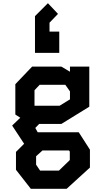

<svg xmlns="http://www.w3.org/2000/svg" viewBox="-20 -967 640 1202"><path d="M246 -25H412L417 -18V35L349 101H231L206 64V11ZM196 -402 228 -436H389L418 -395V-345L353 -305H196ZM364 -191 539 -299V-550H418V-518L364 -550H181L76 -440V-250L107 -230L56 -181L131 -67L80 -16V96L173 215H397L543 82V-30L473 -139H216L201 -166L225 -191ZM351 -636V-769H290V-825L343 -880L280 -947L199 -866V-636Z"/></svg>

Font: Kode Mono
Style: Bold
Weight: 700
Monospace: yes
Designer: Isa Ozler
Foundry: Kadena LLC
Version: Version 1.206;gftools[0.9.28]